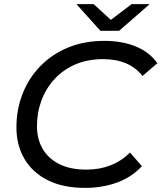

<svg xmlns="http://www.w3.org/2000/svg" viewBox="-20 -907 786 935"><path d="M394 8Q288 8 213.5 -29Q139 -66 99.5 -132.5Q60 -199 60 -287Q60 -374 90 -450.5Q120 -527 176.5 -585Q233 -643 311.5 -675.5Q390 -708 489 -708Q576 -708 643 -680Q710 -652 746 -599L674 -537Q643 -577 595 -598Q547 -619 482 -619Q407 -619 347.5 -593.5Q288 -568 246 -522.5Q204 -477 182 -418Q160 -359 160 -293Q160 -230 187.5 -182.5Q215 -135 268.5 -108Q322 -81 401 -81Q465 -81 518.5 -102Q572 -123 613 -164L671 -98Q623 -45 551 -18.5Q479 8 394 8ZM469 -757 352 -887H436L556 -777H476L621 -887H709L560 -757Z"/></svg>

Font: MOST Montserrat Medium
Style: Italic
Weight: 500
Italic angle: -11.3°
Designer: Julieta Ulanovsky
Foundry: Julieta Ulanovsky
Version: Version 8.000;March 11, 2024;FontCreator 15.0.0.2926 64-bit